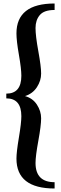

<svg xmlns="http://www.w3.org/2000/svg" viewBox="-20 -803 351 1097"><path d="M16 -268Q102 -268 102 -370Q102 -410 88 -490Q74 -570 74 -612Q74 -783 292 -783V-746Q232 -746 207.5 -717Q183 -688 183 -643Q183 -598 199 -510.5Q215 -423 215 -382.5Q215 -342 191 -305Q167 -268 123 -254Q167 -242 191 -205Q215 -168 215 -127Q215 -86 199 1.5Q183 89 183 128Q183 238 292 238V274Q74 274 74 103Q74 66 88 -17.5Q102 -101 102 -139Q102 -241 16 -241Z"/></svg>

Font: Rufina
Style: Bold
Weight: 700
Designer: Martin Sommaruga
Foundry: Martin Sommaruga
Version: Version 1.001